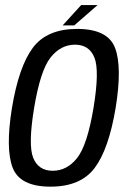

<svg xmlns="http://www.w3.org/2000/svg" viewBox="-20 -712 502 737"><path d="M174 4.5Q56.5 4.5 28.5 -68.5Q0.5 -141.5 26 -298.5Q52.5 -457.5 106.5 -529.2Q160.5 -601 276 -601Q393.5 -601 421.5 -528.5Q449.5 -456 424 -298.5Q397.5 -139.5 343.5 -67.5Q289.5 4.5 174 4.5ZM182.5 -56.5Q237 -56.5 276 -105.5Q315 -154.5 339 -298Q362.5 -441 342.5 -490.8Q322.5 -540.5 268 -540.5Q213 -540.5 174 -491.2Q135 -442 111 -298Q87.5 -155.5 107.5 -106Q127.5 -56.5 182.5 -56.5ZM220.5 -614.5 291.5 -692.5H354.5L265 -614.5Z"/></svg>

Font: Anybody
Style: Italic
Weight: 400
Italic angle: -10°
Designer: Tyler Finck
Foundry: Etcetera Type Company
Version: Version 1.010; ttfautohint (v1.8.3) -l 8 -r 50 -G 200 -x 14 